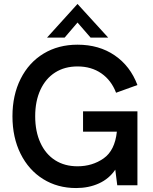

<svg xmlns="http://www.w3.org/2000/svg" viewBox="-20 -937 774 971"><path d="M43 -349Q43 -456 84.5 -538.5Q126 -621 200.5 -666Q275 -711 372 -711Q481 -711 560 -657Q639 -603 675 -507L567 -468Q543 -531 492.5 -566Q442 -601 372 -601Q307 -601 259 -570.5Q211 -540 184.5 -483Q158 -426 158 -349Q158 -272 184.5 -214.5Q211 -157 259 -126.5Q307 -96 372 -96Q447 -96 504 -136Q561 -176 571 -271H400V-374H675V0H573L563 -79Q532 -33 480.5 -9.5Q429 14 365 14Q271 14 198 -31.5Q125 -77 84 -159.5Q43 -242 43 -349ZM372 -917 527 -747H438L372 -823L307 -747H218Z"/></svg>

Font: Hanken Grotesk SemiBold
Style: Regular
Weight: 600
Designer: Alfredo Marco Pradil
Foundry: Hanken Design Co.
Version: Version 3.014